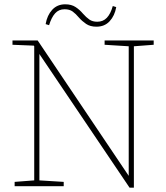

<svg xmlns="http://www.w3.org/2000/svg" viewBox="-20 -865 772 892"><path d="M466 -657V-677H694V-657L602 -650V7H582L163 -614V-27L276 -20V0H48V-20L139 -27V-650L137 -653L38 -657V-677H155L578 -48V-650ZM192 -753Q199 -794 222.5 -819.5Q246 -845 283 -845Q312 -845 331.5 -832Q351 -819 365 -802Q381 -784 395.5 -774Q410 -764 432 -764Q459 -764 476.5 -782.5Q494 -801 504 -837L520 -832Q513 -792 489.5 -766.5Q466 -741 428 -741Q399 -741 380 -754Q361 -767 347 -783Q332 -801 317.5 -811.5Q303 -822 280 -822Q253 -822 236 -803Q219 -784 208 -748Z"/></svg>

Font: Source Serif Pro ExtraLight
Style: Regular
Weight: 200
Designer: Frank Grießhammer
Foundry: Adobe Systems Incorporated
Version: Version 3.001;hotconv 1.0.111;makeotfexe 2.5.65597